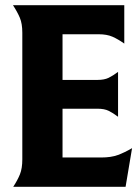

<svg xmlns="http://www.w3.org/2000/svg" viewBox="-20 -720 537 740"><path d="M221 -113H370Q408 -113 434 -122.5Q460 -132 489 -149L464 0H31Q48 -26 57 -48.5Q66 -71 66 -106V-594Q66 -629 56.5 -651.5Q47 -674 30 -700H459V-552Q435 -569 413.5 -578.5Q392 -588 360 -588H221V-412H356Q382 -412 398.5 -420Q415 -428 435 -443V-270Q415 -285 398.5 -293Q382 -301 356 -301H221Z"/></svg>

Font: LT Museum
Style: Bold
Weight: 700
Designer: Daniel Lyons
Foundry: LyonsType
Version: Version 1.010